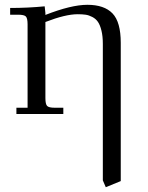

<svg xmlns="http://www.w3.org/2000/svg" viewBox="-20 -472 613 795"><path d="M22 -411.1V-439Q94.7 -439 165 -445.8L168 -418V-410.2Q274.9 -452.1 341.8 -452.1Q411.6 -452.1 445.8 -416.5Q480 -380.9 480 -294.9V277.8L418 303.2L405.8 274.9V-290Q405.8 -322.3 400.1 -345.2Q394.5 -368.2 385.7 -381.1Q377 -394 362.5 -401.6Q348.1 -409.2 334.5 -411.1Q320.8 -413.1 301.8 -413.1Q251 -413.1 168 -380.9V-65.9Q168 -41 175 -33.4Q182.1 -25.9 207 -25.9H242.2V0H47.9V-25.9H94.2V-371.1Q94.2 -396 87.2 -403.6Q80.1 -411.1 55.2 -411.1Z"/></svg>

Font: Dihjauti S
Style: Regular
Weight: 400
Designer: T. Christopher White
Version: Version 3.0.0